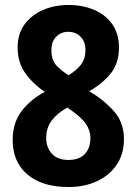

<svg xmlns="http://www.w3.org/2000/svg" viewBox="-20 -743 550 773"><path d="M256 10Q150 10 90.5 -40.5Q31 -91 31 -180Q31 -248 66.5 -295Q102 -342 160 -373Q111 -407 81 -449.5Q51 -492 51 -552Q51 -607 79 -645Q107 -683 153.5 -703Q200 -723 256 -723Q312 -723 358.5 -703.5Q405 -684 432 -645.5Q459 -607 459 -552Q459 -489 426 -447.5Q393 -406 339 -376Q398 -341 438.5 -295.5Q479 -250 479 -183Q479 -123 450 -80Q421 -37 370.5 -13.5Q320 10 256 10ZM256 -440Q286 -458 305 -481.5Q324 -505 324 -541Q324 -576 304 -595.5Q284 -615 255 -615Q226 -615 206.5 -595.5Q187 -576 187 -541Q187 -501 206.5 -480Q226 -459 256 -440ZM255 -99Q299 -99 321.5 -123Q344 -147 344 -187Q344 -218 325 -245.5Q306 -273 251 -310Q210 -287 188 -257.5Q166 -228 166 -188Q166 -149 189 -124Q212 -99 255 -99Z"/></svg>

Font: Noto Sans Gurmukhi UI SemiCondensed
Style: Bold
Weight: 700
Width: 4
Designer: Jelle Bosma - Monotype Design Team
Foundry: Monotype Imaging Inc.
Version: Version 2.004; ttfautohint (v1.8.4.7-5d5b)